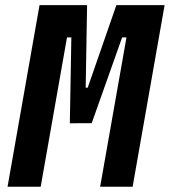

<svg xmlns="http://www.w3.org/2000/svg" viewBox="-20 -713 648 733"><path d="M8.8 0 130.9 -693.4H312.5L307.1 -378.4H314.9L424.3 -693.4H608.4L486.3 0H362.3L462.9 -570.3H446.3L330.1 -242.7H292.5L246.6 -242.2L252.4 -570.3H235.8L135.3 0Z"/></svg>

Font: Cascadia Code PL
Style: Bold Italic
Weight: 700
Italic angle: -10°
Monospace: yes
Designer: Aaron Bell
Foundry: Saja Typeworks
Version: Version 2404.023; ttfautohint (v1.8.4)